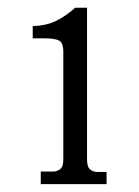

<svg xmlns="http://www.w3.org/2000/svg" viewBox="-20 -762 355 490"><path d="M202.1 -355.5Q202.1 -335.9 210 -329.6Q217.8 -323.2 228.5 -323.2H252V-292H84V-324.2H116.2Q125 -324.2 133.3 -330.1Q141.6 -335.9 141.6 -355.5V-628.9Q141.6 -653.3 130.4 -658.7Q119.1 -664.1 95.7 -664.1H63.5V-695.3Q96.7 -696.3 121.6 -708Q146.5 -719.7 171.9 -742.2H202.1Z"/></svg>

Font: Subtext
Style: Regular
Weight: 400
Designer: Christopher J. Fynn
Foundry: Christopher J. Fynn for DDC
Version: Version 1.000 preliminary